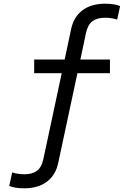

<svg xmlns="http://www.w3.org/2000/svg" viewBox="-20 -902 700 1039"><path d="M165 -580H330L365 -745Q379 -811 426.5 -846.5Q474 -882 549 -882Q600 -882 630 -869L614 -796Q585 -806 547 -806Q506 -806 480.5 -787.5Q455 -769 445 -722L415 -580H575V-506H399L295 -20Q281 46 233.5 81.5Q186 117 111 117Q60 117 30 104L46 31Q75 41 113 41Q154 41 179.5 22.5Q205 4 215 -43L314 -506H165Z"/></svg>

Font: Application
Style: Regular
Weight: 400
Designer: Wei Huang
Foundry: Wei Huang
Version: Version 0.012